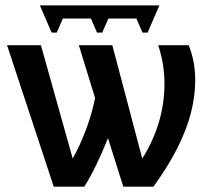

<svg xmlns="http://www.w3.org/2000/svg" viewBox="-20 -697 767 717"><path d="M684.6 -528.3Q709 -467.8 709 -398.4Q709 -338.4 693.1 -275.9Q677.2 -213.4 643.1 -145.5Q608.9 -77.6 553.2 0H440.4L383.3 -181.2Q361.8 -127.4 339.8 -82Q317.9 -36.6 294.9 0H180.7L6.3 -528.3H132.8L251.5 -105Q278.8 -153.3 301.3 -213.4Q323.7 -273.4 335 -331.1L274.4 -528.3H399.4L511.2 -105Q551.8 -168.9 573 -239.7Q594.2 -310.5 594.2 -384.3Q594.2 -457.5 570.8 -528.3ZM214.8 -627.9 191.9 -575.2H172.9L128.9 -676.8H575.2L531.2 -575.2H512.2L489.3 -627.9H384.8L361.8 -575.2H342.3L319.3 -627.9Z"/></svg>

Font: Arimo SemiBold
Style: Regular
Weight: 600
Designer: Steve Matteson
Foundry: Monotype Imaging Inc.
Version: Version 1.33